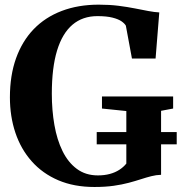

<svg xmlns="http://www.w3.org/2000/svg" viewBox="-20 -772 760 804"><path d="M375.5 11Q290 11 224 -17.2Q158 -45.5 112.8 -96.5Q67.5 -147.5 44.5 -216Q21.5 -284.5 21.5 -364.5Q21.5 -456 47.2 -528Q73 -600 121.2 -650Q169.5 -700 238.5 -726.2Q307.5 -752.5 393.5 -752.5Q438.5 -752.5 476 -747.8Q513.5 -743 544.8 -736.8Q576 -730.5 601.5 -725.8Q627 -721 647 -720L631.5 -527H532.5L507 -664.5Q502 -673.5 488.8 -682.8Q475.5 -692 451 -698.2Q426.5 -704.5 388 -704.5Q326 -704.5 283.5 -668.5Q241 -632.5 219 -560.5Q197 -488.5 197 -379.5Q197 -310.5 207.8 -248.8Q218.5 -187 241.8 -139.5Q265 -92 301.8 -64.8Q338.5 -37.5 390 -37.5Q417 -37.5 439.5 -43.5Q462 -49.5 479.5 -60.8Q497 -72 509 -87V-307L407 -317.5V-368H705V-317.5L654.5 -308V-40Q634 -39.5 613.5 -34.2Q593 -29 570 -21.5Q547 -14 519 -6.5Q491 1 455.8 6Q420.5 11 375.5 11ZM385 -167.5V-219H720V-167.5Z"/></svg>

Font: Merriweather 72pt
Style: Bold
Weight: 700
Version: Version 2.100